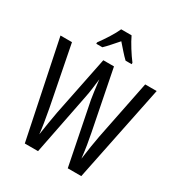

<svg xmlns="http://www.w3.org/2000/svg" viewBox="-215 -1087 1149 1231"><g transform="rotate(30 359.5 -471.5)"><path d="M716 -714 570 0H470L379 -455Q376 -473 371 -508.5Q366 -544 360 -595Q356 -563 351.5 -526.5Q347 -490 340 -456L250 0H152L4 -714H89L175 -276Q185 -223 192.5 -176Q200 -129 203 -97Q209 -141 217 -187.5Q225 -234 232 -274L321 -714H400L487 -275Q495 -236 502 -192.5Q509 -149 515 -97Q521 -146 528.5 -192Q536 -238 543 -276L631 -714ZM398 -943Q414 -909 440 -867.5Q466 -826 491 -793V-783H446Q425 -803 404 -827Q383 -851 360 -877Q337 -851 314.5 -825.5Q292 -800 274 -783H229V-793Q256 -830 281.5 -870.5Q307 -911 321 -943Z"/></g></svg>

Font: Noto Sans Georgian ExtraCondensed
Style: Regular
Weight: 400
Width: 2
Designer: Monotype Design Team, Akaki Razmadze
Foundry: Google LLC
Version: Version 2.005; ttfautohint (v1.8.4.7-5d5b)